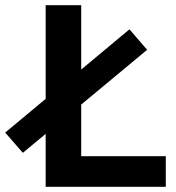

<svg xmlns="http://www.w3.org/2000/svg" viewBox="-42 -720 677 740"><path d="M134 0H597V-118H271V-317L525 -528L457 -607L271 -452V-700H134V-339L-22 -209L46 -131L134 -204Z"/></svg>

Font: Vanilla Cream ExtraBold
Style: Regular
Weight: 800
Designer: Jeremy Tribby, Jinavaṁso
Foundry: Tribby Type
Version: Version 1.422;Glyphs 3.1.2 (3151)